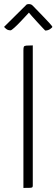

<svg xmlns="http://www.w3.org/2000/svg" viewBox="-56 -923 277 943"><path d="M59 0V-676Q59 -688 61 -693Q63 -698 73 -699Q83 -700 105 -700V-12Q105 -6 103 -3.5Q101 -1 91.5 -0.5Q82 0 59 0ZM166 -773Q166 -773 154.5 -785Q143 -797 128 -813.5Q113 -830 100.5 -844Q88 -858 86 -861Q86 -861 74 -848Q62 -835 45.5 -817.5Q29 -800 14.5 -787Q0 -774 -4 -774Q-17 -774 -25 -780.5Q-33 -787 -36 -791L75 -901Q80 -903 87 -903Q91 -903 95.5 -901.5Q100 -900 105 -895Q105 -895 119.5 -880Q134 -865 153 -845.5Q172 -826 186.5 -810Q201 -794 201 -791Q201 -788 190.5 -780.5Q180 -773 166 -773Z"/></svg>

Font: Yanone Kaffeesatz ExtraLight Light
Style: Regular
Weight: 300
Version: Version 2.003